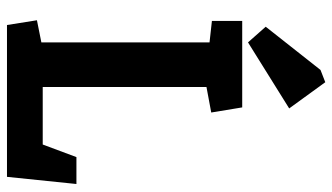

<svg xmlns="http://www.w3.org/2000/svg" viewBox="-226 -750 975 564"><g transform="rotate(90 262.0 -467.5)"><path d="M53 0 39 -88 104 -101V-595L41 -602V-691H295L310 -600L235 -586V-105H404L441 -204H520L499 0ZM104 -708 58 -760 185 -921 221 -935 298 -829Z"/></g></svg>

Font: Kreon
Style: Bold
Weight: 700
Designer: Julia Petretta
Foundry: Julia Petretta and Eli Heuer
Version: Version 2.002